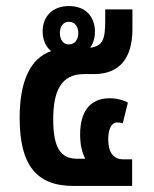

<svg xmlns="http://www.w3.org/2000/svg" viewBox="-20 -615 510 635"><path d="M223 0H417V-88H388C355 -88 338 -111 338 -154C338 -189 349 -210 368 -210C373 -210 381 -209 386 -207L403 -276C388 -284 367 -290 343 -290C279 -290 245 -248 245 -170C245 -137 251 -111 262 -90H235C180 -90 156 -127 156 -220C156 -314 182 -370 258 -370H291C375 -370 418 -422 418 -519V-584H328V-550C328 -487 322 -463 278 -457C287 -469 294 -487 294 -510C294 -559 264 -595 208 -595C154 -595 121 -561 121 -511C121 -481 133 -459 149 -446C80 -422 45 -346 45 -225C45 -71 99 0 223 0ZM208 -468C188 -468 178 -485 178 -506C178 -526 188 -543 208 -543C228 -543 239 -526 239 -506C239 -485 228 -468 208 -468Z"/></svg>

Font: Noto Sans Thai UI Cond SemBd
Style: Regular
Weight: 600
Width: 3
Designer: Monotype Design Team
Foundry: Monotype Imaging Inc.
Version: Version 2.000